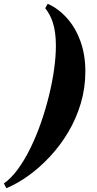

<svg xmlns="http://www.w3.org/2000/svg" viewBox="-114 -820 512 1010"><path d="M-80.5 170 -93.5 145Q-55 118 -19.8 69.8Q15.5 21.5 46 -40.8Q76.5 -103 101 -173Q125.5 -243 143.2 -315Q161 -387 170.5 -454.8Q180 -522.5 180 -579.5Q180 -617.5 175.8 -647.5Q171.5 -677.5 164 -701Q156.5 -724.5 146.2 -743Q136 -761.5 124 -777L137 -800Q193.5 -775 238.5 -724.5Q283.5 -674 309.2 -602.8Q335 -531.5 335 -445Q335 -357 311 -276.2Q287 -195.5 245 -125Q203 -54.5 149.2 3.2Q95.5 61 36.5 103.5Q-22.5 146 -80.5 170Z"/></svg>

Font: Bodoni Moda 9pt ExtraBold
Style: Italic
Weight: 800
Italic angle: -13°
Designer: Owen Earl
Foundry: indestructible type
Version: Version 2.004